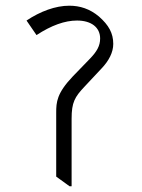

<svg xmlns="http://www.w3.org/2000/svg" viewBox="-20 -647 496 673"><path d="M224 6H231V-231C231 -288 242 -307 276 -343L335 -406C362 -434 377 -464 377 -493C377 -531 361 -559 327 -589C295 -616 260 -627 223 -627C174 -627 121 -607 73 -575L108 -524C160 -558 207 -575 250 -575C300 -575 331 -551 331 -512C331 -486 319 -466 296 -442L235 -379C179 -320 177 -289 177 -252V-28Z"/></svg>

Font: Noto Serif Devanagari Light
Style: Regular
Weight: 300
Designer: Universal Thirst, Indian Type Foundry and the Monotype Design Team
Foundry: Monotype Imaging Inc.
Version: Version 2.004